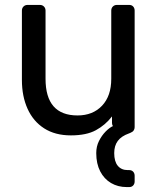

<svg xmlns="http://www.w3.org/2000/svg" viewBox="-20 -540 642 780"><path d="M495 220Q459 220 431 203.5Q403 187 387 156Q371 125 371 82Q371 55 382 33Q393 11 408.5 -5Q424 -21 439 -28Q437 -30 436 -33.5Q435 -37 435 -40V-67Q408 -32 369.5 -11Q331 10 268 10Q204 10 159.5 -18.5Q115 -47 92 -98Q69 -149 69 -215V-497Q69 -507 75.5 -513.5Q82 -520 92 -520H142Q152 -520 158.5 -513.5Q165 -507 165 -497V-220Q165 -71 295 -71Q357 -71 394.5 -110.5Q432 -150 432 -220V-497Q432 -507 438.5 -513.5Q445 -520 455 -520H505Q515 -520 521 -513.5Q527 -507 527 -497V-23Q527 -16 523 -10Q519 -4 509 0L504 2Q473 13 458.5 32.5Q444 52 444 82Q444 116 458.5 133.5Q473 151 499 151H505Q515 151 521 157.5Q527 164 527 174V197Q527 207 521 213.5Q515 220 505 220Z"/></svg>

Font: DVN-Rubik
Style: Regular
Weight: 400
Designer: Hubert and Fischer
Foundry: Hubert & Fischer
Version: Version 2.102